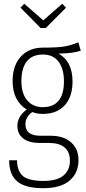

<svg xmlns="http://www.w3.org/2000/svg" viewBox="-20 -781 451 1003"><path d="M305.2 -761.2 325.2 -741.2 219.2 -634.8H191.9L86.9 -741.2L106.9 -761.2L206.1 -674.8ZM389.2 -560.1 401.9 -516.1Q364.3 -502.4 286.1 -501Q358.9 -460 358.9 -355Q358.9 -275.4 317.9 -230.7Q276.9 -186 204.1 -186Q171.9 -186 148.9 -195.8Q112.8 -170.9 112.8 -131.8Q112.8 -71.8 191.9 -71.8H244.1Q313.5 -71.8 351.8 -36.9Q390.1 -2 390.1 55.2Q390.1 122.6 343.5 162.4Q296.9 202.1 206.1 202.1Q111.8 202.1 69.8 166.5Q27.8 130.9 27.8 56.2H68.8Q69.8 113.8 100.1 138.9Q130.4 164.1 206.1 164.1Q277.8 164.1 311.5 136Q345.2 107.9 345.2 58.1Q345.2 13.2 317.6 -10.5Q290 -34.2 236.8 -34.2H190.9Q129.9 -34.2 100.3 -58.3Q70.8 -82.5 70.8 -123Q70.8 -171.9 119.1 -209Q45.9 -254.9 45.9 -357.9Q45.9 -438.5 88.9 -485.4Q131.8 -532.2 205.1 -532.2Q283.2 -532.2 318.6 -538.6Q354 -544.9 389.2 -560.1ZM204.1 -496.1Q147.9 -496.1 119.9 -460.2Q91.8 -424.3 91.8 -357.9Q91.8 -292.5 122.1 -256.8Q152.3 -221.2 203.1 -221.2Q314 -221.2 314 -356Q314 -420.9 286.1 -458.5Q258.3 -496.1 204.1 -496.1Z"/></svg>

Font: Fira Sans Compressed ExtraLight
Style: Regular
Weight: 250
Width: 1
Designer: Carrois Corporate & Edenspiekermann AG
Foundry: Carrois Corporate GbR & Edenspiekermann AG
Version: Version 4.203;PS 004.203;hotconv 1.0.88;makeotf.lib2.5.64775